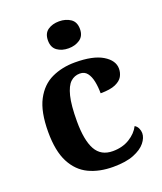

<svg xmlns="http://www.w3.org/2000/svg" viewBox="-143 -862 813 964"><g transform="rotate(-20 263.5 -380.0)"><path d="M295 10Q221 10 165.5 -16.5Q110 -43 78.5 -103.5Q47 -164 47 -266Q47 -374 79.5 -435.5Q112 -497 167.5 -523Q223 -549 292 -549Q389 -549 439.5 -518.5Q490 -488 490 -444Q490 -422 479.5 -403Q469 -384 441 -371.5Q413 -359 361 -359Q361 -393 355 -422.5Q349 -452 335 -470Q321 -488 296 -488Q267 -488 246 -468.5Q225 -449 213 -401Q201 -353 201 -267Q201 -166 229 -115.5Q257 -65 320 -65Q372 -65 410 -88.5Q448 -112 465 -146Q477 -139 483 -126Q489 -113 489 -100Q489 -75 468.5 -49.5Q448 -24 405.5 -7Q363 10 295 10ZM288 -626Q252 -626 227.5 -643.5Q203 -661 203 -698Q203 -736 227.5 -753Q252 -770 288 -770Q323 -770 348.5 -753Q374 -736 374 -698Q374 -661 348.5 -643.5Q323 -626 288 -626Z"/></g></svg>

Font: Noto Serif Gurmukhi
Style: Bold
Weight: 700
Designer: Vaibhav Singh and the Monotype Design Team
Foundry: Monotype Imaging Inc.
Version: Version 2.004; ttfautohint (v1.8.4.7-5d5b)